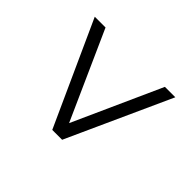

<svg xmlns="http://www.w3.org/2000/svg" viewBox="-106 -617 739 739"><g transform="rotate(-45 263.5 -248.0)"><path d="M51.8 -220.7V-274.4L475.6 -466.8V-408.2L79.1 -230.5V-263.7L475.6 -85V-28.3Z"/></g></svg>

Font: Crimson Pro ExtraLight
Style: Regular
Weight: 250
Designer: Jacques Le Bailly
Foundry: Baron von Fonthausen
Version: Version 1.003